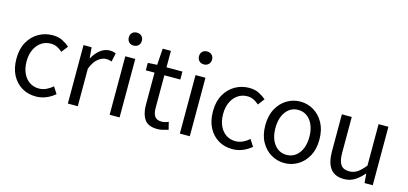

<svg xmlns="http://www.w3.org/2000/svg" viewBox="-66 -1242 3656 1722"><g transform="rotate(15 1761.5 -381.0)"><path d="M306.2 13.2Q233.9 13.2 176.5 -20.5Q119.1 -54.2 85.4 -117.7Q51.8 -181.2 51.8 -271Q51.8 -361.3 87.9 -425.3Q124 -489.3 183.6 -523.2Q243.2 -557.1 313 -557.1Q366.2 -557.1 404.3 -537.8Q442.4 -518.6 471.2 -493.2L424.8 -433.1Q401.9 -454.1 375.2 -467Q348.6 -480 316.9 -480Q267.6 -480 229 -453.9Q190.4 -427.7 168.2 -380.6Q146 -333.5 146 -271Q146 -208.5 167.2 -161.6Q188.5 -114.7 226.3 -88.9Q264.2 -63 314 -63Q351.6 -63 384 -78.9Q416.5 -94.7 441.9 -117.2L481.9 -55.2Q445.3 -23.4 400.1 -5.1Q355 13.2 306.2 13.2Z M601.6 0V-543H676.8L685.5 -443.8H688Q716.3 -495.6 756.6 -526.4Q796.9 -557.1 841.8 -557.1Q877 -557.1 899.9 -544.9L882.8 -465.8Q869.1 -470.7 858.2 -472.9Q847.2 -475.1 829.6 -475.1Q795.9 -475.1 758.3 -446.5Q720.7 -418 693.8 -349.1V0Z M989.7 0V-543H1082V0ZM1036.1 -654.8Q1008.8 -654.8 992.4 -671.6Q976.1 -688.5 976.1 -715.8Q976.1 -742.2 992.4 -758.5Q1008.8 -774.9 1036.1 -774.9Q1063 -774.9 1080.1 -758.5Q1097.2 -742.2 1097.2 -715.8Q1097.2 -688.5 1080.1 -671.6Q1063 -654.8 1036.1 -654.8Z M1435.1 13.2Q1348.6 13.2 1314.7 -36.6Q1280.8 -86.4 1280.8 -168V-469.2H1199.7V-538.1L1285.6 -543L1295.9 -695.8H1372.1V-543H1520V-469.2H1372.1V-165Q1372.1 -115.7 1390.4 -88.4Q1408.7 -61 1456.1 -61Q1470.7 -61 1487.5 -65.4Q1504.4 -69.8 1518.1 -76.2L1535.6 -6.8Q1512.7 0.5 1486.6 6.8Q1460.4 13.2 1435.1 13.2Z M1641.6 0V-543H1733.9V0ZM1688 -654.8Q1660.6 -654.8 1644.3 -671.6Q1627.9 -688.5 1627.9 -715.8Q1627.9 -742.2 1644.3 -758.5Q1660.6 -774.9 1688 -774.9Q1714.8 -774.9 1731.9 -758.5Q1749 -742.2 1749 -715.8Q1749 -688.5 1731.9 -671.6Q1714.8 -654.8 1688 -654.8Z M2130.9 13.2Q2058.6 13.2 2001.2 -20.5Q1943.8 -54.2 1910.2 -117.7Q1876.5 -181.2 1876.5 -271Q1876.5 -361.3 1912.6 -425.3Q1948.7 -489.3 2008.3 -523.2Q2067.9 -557.1 2137.7 -557.1Q2190.9 -557.1 2229 -537.8Q2267.1 -518.6 2295.9 -493.2L2249.5 -433.1Q2226.6 -454.1 2200 -467Q2173.3 -480 2141.6 -480Q2092.3 -480 2053.7 -453.9Q2015.1 -427.7 1992.9 -380.6Q1970.7 -333.5 1970.7 -271Q1970.7 -208.5 1991.9 -161.6Q2013.2 -114.7 2051 -88.9Q2088.9 -63 2138.7 -63Q2176.3 -63 2208.7 -78.9Q2241.2 -94.7 2266.6 -117.2L2306.6 -55.2Q2270 -23.4 2224.9 -5.1Q2179.7 13.2 2130.9 13.2Z M2613.8 13.2Q2546.9 13.2 2489.7 -20.5Q2432.6 -54.2 2397.5 -117.7Q2362.3 -181.2 2362.3 -271Q2362.3 -361.3 2397.5 -425.3Q2432.6 -489.3 2489.7 -523.2Q2546.9 -557.1 2613.8 -557.1Q2680.2 -557.1 2737.3 -523.2Q2794.4 -489.3 2829.6 -425.3Q2864.7 -361.3 2864.7 -271Q2864.7 -181.2 2829.6 -117.7Q2794.4 -54.2 2737.3 -20.5Q2680.2 13.2 2613.8 13.2ZM2613.8 -63Q2684.1 -63 2727.8 -120.1Q2771.5 -177.2 2771.5 -271Q2771.5 -333.5 2751.7 -380.6Q2731.9 -427.7 2696.3 -453.9Q2660.6 -480 2613.8 -480Q2543 -480 2499.8 -422.4Q2456.5 -364.7 2456.5 -271Q2456.5 -177.2 2499.8 -120.1Q2543 -63 2613.8 -63Z M3167.5 13.2Q3081.1 13.2 3040.8 -40.8Q3000.5 -94.7 3000.5 -199.2V-543H3092.3V-210Q3092.3 -134.3 3116.5 -100.1Q3140.6 -65.9 3194.3 -65.9Q3236.3 -65.9 3269.5 -87.9Q3302.7 -109.9 3341.3 -158.2V-543H3432.6V0H3356.4L3349.6 -85H3346.7Q3308.1 -40.5 3265.6 -13.7Q3223.1 13.2 3167.5 13.2Z"/></g></svg>

Font: Source Han Sans CN
Style: Regular
Weight: 400
Designer: Ryoko NISHIZUKA  (kana, bopomofo & ideographs); Paul D. Hunt (Latin, Greek & Cyrillic); Sandoll Communications , Soo-you
Foundry: Adobe
Version: Version 2.004;hotconv 1.0.118;makeotfexe 2.5.65603